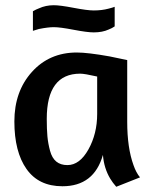

<svg xmlns="http://www.w3.org/2000/svg" viewBox="-20 -707 576 735"><path d="M467 -477V-241Q467 -141 491 -75Q501 -46 516 -28L425 8Q411 -8 402 -23Q378 -63 374 -114Q340 6 219 6Q128 6 81.5 -60Q35 -126 35 -242Q35 -357 102 -431.5Q169 -506 274 -506Q316 -506 400 -491Q416 -488 467 -477ZM238 -75Q285 -75 318.5 -135Q352 -195 352 -271V-414Q304 -425 287 -425Q159 -425 159 -252Q159 -212 161.5 -185Q164 -158 171.5 -130Q179 -102 195.5 -88.5Q212 -75 238 -75ZM106 -589V-664Q118 -671 129 -675Q155 -687 186 -687Q210 -687 262 -677Q314 -667 339 -667Q370 -667 396 -674Q412 -678 419 -681V-606Q409 -599 396 -594Q372 -583 339 -583Q314 -583 262 -593Q210 -603 186 -603Q164 -603 129 -596Q124 -594 106 -589Z"/></svg>

Font: Amaranth
Style: Regular
Weight: 400
Designer: Gesine Todt
Foundry: Gesine Todt
Version: Version 1.000